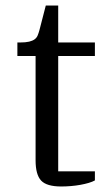

<svg xmlns="http://www.w3.org/2000/svg" viewBox="-20 -670 393 696"><path d="M202 6Q149 6 129 -15.5Q109 -37 109 -89V-467H43V-516H52Q73 -516 85.5 -519Q98 -522 105.5 -527.5Q113 -533 116.5 -541.5Q120 -550 123 -561L146 -650H191V-516H324V-467H191V-49H324V-16Q315 -11 301.5 -7Q288 -3 271.5 0Q255 3 237 4.5Q219 6 202 6Z"/></svg>

Font: IBM Plex Serif
Style: Regular
Weight: 400
Designer: Mike Abbink, Paul van der Laan, Pieter van Rosmalen
Foundry: Bold Monday
Version: Version 2.6